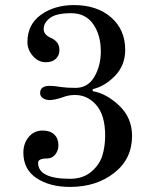

<svg xmlns="http://www.w3.org/2000/svg" viewBox="-20 -720 620 756"><path d="M271 -700Q362 -700 417.5 -651.5Q473 -603 473 -524Q473 -463 433 -421.5Q393 -380 345 -369V-361Q399 -352 449.5 -304Q500 -256 500 -185Q500 -94 429.5 -39Q359 16 256 16Q176 16 124 -18.5Q72 -53 72 -119Q72 -155 93 -180.5Q114 -206 148 -206Q177 -206 193.5 -190.5Q210 -175 210 -148Q210 -127 197.5 -111.5Q185 -96 165 -96Q130 -96 130 -79Q130 -16 256 -16Q306 -16 338.5 -43Q371 -70 382.5 -106Q394 -142 394 -186Q394 -266 359.5 -306Q325 -346 275 -346Q250 -346 227 -337Q194 -326 176 -326Q161 -326 149.5 -333Q138 -340 138 -354Q138 -382 176 -382Q193 -382 223 -377Q243 -374 278 -374Q326 -374 351.5 -417.5Q377 -461 377 -517Q377 -582 347 -625Q317 -668 260 -668Q201 -668 176.5 -649Q152 -630 152 -606Q152 -584 178 -572Q214 -557 214 -523Q214 -502 200 -488.5Q186 -475 160 -475Q131 -475 109.5 -499.5Q88 -524 88 -554Q88 -624 141.5 -662Q195 -700 271 -700Z"/></svg>

Font: Old Standard TT
Style: Regular
Weight: 400
Designer: Alexey Kryukov <alexios@thessalonica.org.ru>
Version: Version 2.2